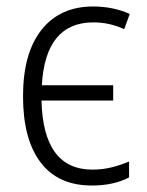

<svg xmlns="http://www.w3.org/2000/svg" viewBox="-20 -562 454 592"><path d="M263 10Q331 10 378 -15V-64Q352 -53 324 -46Q296 -39 265 -39Q113 -39 108 -252H329V-299H109Q120 -493 268 -493Q318 -493 363 -472L380 -519Q329 -542 267 -542Q165 -542 108 -470Q51 -398 51 -265Q51 -133 105 -61.5Q159 10 263 10Z"/></svg>

Font: Noto Sans UI SemiCondensed Light
Style: Regular
Weight: 300
Width: 4
Designer: Monotype Design Team
Foundry: Monotype Imaging Inc.
Version: Version 1.901